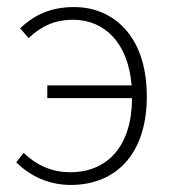

<svg xmlns="http://www.w3.org/2000/svg" viewBox="-20 -512 488 544"><path d="M181 12C304 12 396 -71 396 -239C396 -411 300 -492 190 -492C113 -492 70 -462 37 -432L61 -404C92 -433 129 -456 187 -456C276 -456 343 -391 353 -270H114V-234H354C354 -100 286 -24 179 -24C123 -24 80 -47 47 -79L26 -52C64 -15 115 12 181 12Z"/></svg>

Font: Source Sans Pro Light
Style: Regular
Weight: 300
Designer: Paul D. Hunt
Foundry: Adobe Systems Incorporated
Version: Version 3.006;hotconv 1.0.111;makeotfexe 2.5.65597